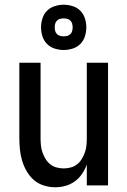

<svg xmlns="http://www.w3.org/2000/svg" viewBox="-20 -786 540 814"><path d="M214 8Q190 8 166 0.5Q142 -7 124 -22.5Q106 -38 93.5 -59.5Q81 -81 74 -104Q67 -127 64.5 -151.5Q62 -176 62 -200V-520H152V-200Q152 -185 153.5 -169.5Q155 -154 160 -140Q165 -126 173 -112.5Q181 -99 193 -89.5Q205 -80 220 -76Q235 -72 250 -72Q265 -72 280 -76Q295 -80 307 -89.5Q319 -99 327 -112.5Q335 -126 340 -140Q345 -154 346.5 -169.5Q348 -185 348 -200V-520H438V0H348V-88Q340 -67 327.5 -48.5Q315 -30 297 -17Q279 -4 257.5 2Q236 8 214 8ZM250 -574Q231 -574 212 -580Q193 -586 179.5 -599.5Q166 -613 160 -632Q154 -651 154 -670Q154 -689 160 -708Q166 -727 179.5 -740.5Q193 -754 212 -760Q231 -766 250 -766Q269 -766 288 -760Q307 -754 320.5 -740.5Q334 -727 340 -708Q346 -689 346 -670Q346 -651 340 -632Q334 -613 320.5 -599.5Q307 -586 288 -580Q269 -574 250 -574ZM250 -632Q258 -632 265.5 -634Q273 -636 278.5 -641.5Q284 -647 286 -654.5Q288 -662 288 -670Q288 -678 286 -685.5Q284 -693 278.5 -698.5Q273 -704 265.5 -706Q258 -708 250 -708Q242 -708 234.5 -706Q227 -704 221.5 -698.5Q216 -693 214 -685.5Q212 -678 212 -670Q212 -662 214 -654.5Q216 -647 221.5 -641.5Q227 -636 234.5 -634Q242 -632 250 -632Z"/></svg>

Font: Iosevka SS04 Medium
Style: Regular
Weight: 500
Monospace: yes
Designer: Belleve Invis
Foundry: Belleve Invis
Version: Version 19.0.0; ttfautohint (v1.8.4)